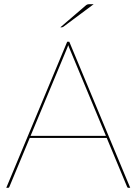

<svg xmlns="http://www.w3.org/2000/svg" viewBox="-20 -900 654 920"><path d="M429 -880 284 -772Q279.5 -769 275 -769H269L390 -873Q394.5 -877 398.5 -878.5Q402.5 -880 411 -880ZM604 0H595Q590.5 0 589 -5L491.5 -239H122.5L25 -5Q23.5 0 18 0H10L302 -700H312ZM126.5 -249H487.5L315 -663Q312.5 -668.5 310.8 -673.2Q309 -678 307 -683.5Q305 -678 303.2 -673.2Q301.5 -668.5 299 -663Z"/></svg>

Font: Lato Hairline
Style: Regular
Weight: 250
Designer: Lukasz Dziedzic
Foundry: Lukasz Dziedzic
Version: Version 1.104; Western+Polish opensource